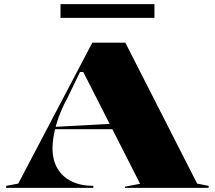

<svg xmlns="http://www.w3.org/2000/svg" viewBox="-20 -916 1047 936"><path d="M10 0V-10L69 -21L430 -708H591L941 -21L997 -10V0H589V-6L663 -20L386 -565H370L310 -441Q272 -372 254 -307.5Q236 -243 236 -193Q236 -136 260 -95Q284 -54 328.5 -32Q373 -10 435 -10V0ZM216 -286V-296L534 -313V-286ZM275 -829V-896H733V-829Z"/></svg>

Font: Kalnia SemiExpanded SemiBold
Style: Regular
Weight: 600
Width: 6
Designer: Frida Medrano
Foundry: Frida Medrano
Version: Version 1.105